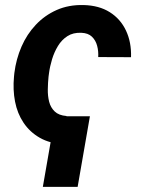

<svg xmlns="http://www.w3.org/2000/svg" viewBox="-20 -558 558 757"><path d="M242.2 -100.6 231.4 10.7Q176.3 7.8 136.7 -14.9Q97.2 -37.6 72.8 -74.2Q48.3 -110.8 39.3 -157.5Q30.3 -204.1 35.2 -255.9L36.6 -270Q43.5 -325.2 64.7 -374Q85.9 -422.9 121.1 -460.2Q156.2 -497.6 203.6 -518.6Q251 -539.6 309.6 -538.1Q370.6 -536.6 412.8 -510Q455.1 -483.4 476.8 -437.3Q498.5 -391.1 496.6 -332.5L367.2 -333Q368.7 -356 363 -377.4Q357.4 -398.9 342.5 -413.3Q327.6 -427.7 300.8 -428.7Q268.6 -430.2 245.8 -415.5Q223.1 -400.9 208.5 -376.7Q193.8 -352.5 185.3 -324.5Q176.8 -296.4 173.3 -270L171.4 -255.9Q168.9 -231.9 168.5 -205.8Q168 -179.7 173.8 -156.7Q179.7 -133.8 195.8 -118.4Q211.9 -103 242.2 -100.6ZM334.5 -99.6 286.1 178.7H148.9L197.3 -99.6Z"/></svg>

Font: Roboto
Style: Bold Italic
Weight: 700
Italic angle: -12°
Designer: Christian Robertson
Foundry: Google
Version: Version 3.0